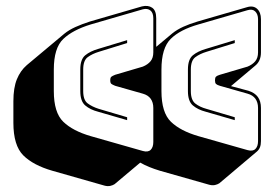

<svg xmlns="http://www.w3.org/2000/svg" viewBox="-20 -625 952 660"><path d="M471 -106Q489 -101 498 -110Q507 -119 507 -137V-254Q507 -273 498 -285.5Q489 -298 471 -303L376 -330Q366 -334 362.5 -337Q359 -340 359 -349Q359 -358 362.5 -361Q366 -364 376 -368L471 -396Q488 -403 497.5 -414.5Q507 -426 507 -445V-562Q507 -581 497 -589Q487 -597 471 -593L292 -541Q230 -522 197.5 -491Q165 -460 165 -386V-312Q165 -238 197.5 -206.5Q230 -175 292 -157ZM831 -109Q849 -104 858 -113Q867 -122 867 -140V-254Q867 -273 858 -285.5Q849 -298 831 -303L736 -330Q726 -333 722.5 -336.5Q719 -340 719 -349Q719 -358 722.5 -361.5Q726 -365 736 -368L831 -396Q848 -403 857.5 -414.5Q867 -426 867 -445V-559Q867 -576 857.5 -585.5Q848 -595 831 -590L662 -541Q599 -523 567 -491.5Q535 -460 535 -386V-312Q535 -238 567.5 -206.5Q600 -175 662 -157ZM688 -457 787 -487V-477L690 -447Q667 -440 651.5 -428.5Q636 -417 636 -386V-312Q636 -281 651.5 -269Q667 -257 689 -251L787 -222V-212L687 -241Q660 -248 643 -262.5Q626 -277 626 -312V-386Q626 -421 643 -435Q660 -449 688 -457ZM319 -251 417 -222V-212L317 -241Q290 -248 273 -262.5Q256 -277 256 -312V-386Q256 -421 273 -435Q290 -449 318 -457L417 -487V-477L320 -447Q297 -440 281.5 -428.5Q266 -417 266 -386V-312Q266 -281 281.5 -269.5Q297 -258 319 -251ZM374 8Q368 12 359 14Q350 16 339 13L160 -38Q94 -57 60 -91Q26 -125 26 -203V-277Q26 -323 38 -352.5Q50 -382 72 -401L201 -509Q217 -522 239 -532Q261 -542 289 -551L468 -603Q489 -608 503 -598.5Q517 -589 517 -562V-464L572 -510Q588 -523 610 -533Q632 -543 659 -551L828 -600Q850 -607 863.5 -595Q877 -583 877 -559V-445Q877 -430 872 -418.5Q867 -407 857 -399L774 -329L834 -313Q856 -306 866.5 -291.5Q877 -277 877 -254V-140Q877 -127 873.5 -118.5Q870 -110 863 -104L734 5Q728 9 719 11Q710 13 699 10L530 -38Q510 -44 493 -51Q476 -58 462 -66Z"/></svg>

Font: Bungee Shade
Style: Regular
Weight: 400
Designer: David Jonathan Ross
Foundry: David Jonathan Ross
Version: Version 1.001;PS 1.0;hotconv 1.0.72;makeotf.lib2.5.5900